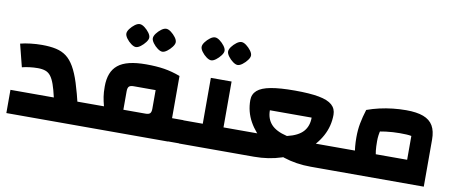

<svg xmlns="http://www.w3.org/2000/svg" viewBox="-65 -1014 3063 1286"><g transform="rotate(10 1466.0 -371.0)"><path d="M449 0V-158H529V0ZM20 0V-158H315Q303 -211 291 -245Q279 -279 264 -298.5Q249 -318 227.5 -325.5Q206 -333 176 -333Q149 -333 120.5 -329.5Q92 -326 69 -320L30 -474Q60 -482 99.5 -486.5Q139 -491 176 -491Q232 -491 272.5 -482Q313 -473 343 -450.5Q373 -428 397 -386.5Q421 -345 441.5 -280.5Q462 -216 484 -123V0ZM529 0V-158Q539 -158 544 -136.5Q549 -115 549 -79Q549 -42 544 -21Q539 0 529 0Z M1119 -1V-159H1196V-1ZM529 0V-158H656Q647 -192 642.5 -220.5Q638 -249 638 -290Q638 -340 652 -376.5Q666 -413 695.5 -437Q725 -461 772.5 -472.5Q820 -484 886 -484Q956 -484 1009.5 -475.5Q1063 -467 1119 -446V0ZM788 -158H938Q961 -158 969.5 -167Q978 -176 978 -199V-325H829Q806 -325 797 -316Q788 -307 788 -283ZM529 0Q519 0 514 -21Q509 -42 509 -79Q509 -115 514 -136.5Q519 -158 529 -158ZM1196 0V-158Q1206 -158 1211 -136.5Q1216 -115 1216 -79Q1216 -42 1211 -21Q1206 0 1196 0ZM797 -586Q783 -586 764.5 -599.5Q746 -613 732.5 -631.5Q719 -650 719 -664Q719 -679 732.5 -697Q746 -715 764 -728.5Q782 -742 797 -742Q812 -742 830 -728.5Q848 -715 861.5 -697Q875 -679 875 -664Q875 -650 861 -631.5Q847 -613 829 -599.5Q811 -586 797 -586ZM977 -586Q963 -586 944.5 -599.5Q926 -613 912.5 -631.5Q899 -650 899 -664Q899 -679 912.5 -697Q926 -715 944 -728.5Q962 -742 977 -742Q992 -742 1010 -728.5Q1028 -715 1041.5 -697Q1055 -679 1055 -664Q1055 -650 1041 -631.5Q1027 -613 1009 -599.5Q991 -586 977 -586Z M1469 0V-158H1546V0ZM1196 0V-158H1401L1328 -86V-470H1469V0ZM1196 0Q1186 0 1181 -21Q1176 -42 1176 -79Q1176 -115 1181 -136.5Q1186 -158 1196 -158ZM1546 0V-158Q1556 -158 1561 -136.5Q1566 -115 1566 -79Q1566 -42 1561 -21Q1556 0 1546 0ZM1309 -586Q1295 -586 1276.5 -599.5Q1258 -613 1244.5 -631.5Q1231 -650 1231 -664Q1231 -679 1244.5 -697Q1258 -715 1276 -728.5Q1294 -742 1309 -742Q1324 -742 1342 -728.5Q1360 -715 1373.5 -697Q1387 -679 1387 -664Q1387 -650 1373 -631.5Q1359 -613 1341 -599.5Q1323 -586 1309 -586ZM1489 -586Q1475 -586 1456.5 -599.5Q1438 -613 1424.5 -631.5Q1411 -650 1411 -664Q1411 -679 1424.5 -697Q1438 -715 1456 -728.5Q1474 -742 1489 -742Q1504 -742 1522 -728.5Q1540 -715 1553.5 -697Q1567 -679 1567 -664Q1567 -650 1553 -631.5Q1539 -613 1521 -599.5Q1503 -586 1489 -586Z M1704 0V-158Q1825 -158 1899 -175.5Q1973 -193 2006 -230Q2039 -267 2039 -325H1755Q1755 -267 1788.5 -230Q1822 -193 1895.5 -175.5Q1969 -158 2090 -158V0Q1991 0 1904.5 -28.5Q1818 -57 1753 -107.5Q1688 -158 1651 -224.5Q1614 -291 1614 -369Q1614 -410 1643 -435.5Q1672 -461 1734.5 -472.5Q1797 -484 1897 -484Q1999 -484 2061 -472.5Q2123 -461 2151.5 -435.5Q2180 -410 2180 -369Q2180 -292 2143.5 -224.5Q2107 -157 2042 -107Q1977 -57 1890.5 -28.5Q1804 0 1704 0ZM1546 0V-158H1704V0ZM2090 0V-158H2248V0ZM1546 0Q1536 0 1531 -21Q1526 -42 1526 -79Q1526 -115 1531 -136.5Q1536 -158 1546 -158ZM2248 0V-158Q2258 -158 2263 -136.5Q2268 -115 2268 -79Q2268 -42 2263 -21Q2258 0 2248 0Z M2248 0V-158H2718V-320Q2703 -323 2683.5 -324Q2664 -325 2639 -325Q2593 -325 2544 -319Q2495 -313 2445 -300L2390 -439Q2431 -454 2475 -464Q2519 -474 2564.5 -479Q2610 -484 2655 -484Q2727 -484 2772 -467Q2817 -450 2838 -414Q2859 -378 2859 -320V0ZM2409 -47Q2378 -82 2367.5 -132Q2357 -182 2357 -247Q2357 -298 2365.5 -343Q2374 -388 2390 -439L2535 -407Q2518 -359 2508 -322.5Q2498 -286 2498 -247Q2498 -208 2501 -181Q2504 -154 2511 -133.5Q2518 -113 2530 -93ZM2248 0Q2238 0 2233 -21Q2228 -42 2228 -79Q2228 -115 2233 -136.5Q2238 -158 2248 -158Z"/></g></svg>

Font: Changa
Style: Bold
Weight: 700
Designer: Eduardo Rodriguez Tunni
Foundry: Eduardo Rodriguez Tunni
Version: Version 3.002; ttfautohint (v1.8.2)